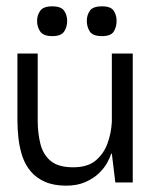

<svg xmlns="http://www.w3.org/2000/svg" viewBox="-20 -576 485 606"><path d="M189 10Q150 10 122.5 -2Q95 -14 77.5 -34.5Q60 -55 51 -81.5Q42 -108 38.5 -137.5Q35 -167 35 -197V-407H99V-196Q99 -156 107.5 -122Q116 -88 140 -68Q164 -48 211 -48Q256 -48 281.5 -69Q307 -90 319 -122.5Q331 -155 333 -191V-407H399V0H344L333 -91H331Q327 -78 317.5 -61Q308 -44 291 -28Q274 -12 248.5 -1Q223 10 189 10ZM145 -462Q117 -462 107 -476.5Q97 -491 97 -510Q97 -528 107 -542Q117 -556 145 -556Q173 -556 182.5 -542Q192 -528 192 -510Q192 -491 182.5 -476.5Q173 -462 145 -462ZM302 -462Q273 -462 263.5 -476.5Q254 -491 254 -510Q254 -528 263.5 -542Q273 -556 302 -556Q330 -556 339 -542Q348 -528 348 -510Q348 -491 339 -476.5Q330 -462 302 -462Z"/></svg>

Font: Darker Grotesque Medium
Style: Regular
Weight: 500
Designer: Gabriel Lam
Foundry: TypeRant
Version: Version 1.000;gftools[0.9.28]